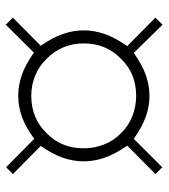

<svg xmlns="http://www.w3.org/2000/svg" viewBox="20 -662 569 648"><g transform="rotate(90 304.0 -338.5)"><path d="M568 -98 545 -75 449 -170Q410 -141 374.5 -128.5Q339 -116 304 -116Q269 -116 234 -128Q199 -140 158 -169L64 -74L40 -98L135 -192Q107 -232 95 -267Q83 -302 83 -337Q83 -372 95 -407Q107 -442 136 -484L40 -579L64 -603L159 -506Q200 -535 235 -547Q270 -559 304 -559Q338 -559 373 -547Q408 -535 449 -506L545 -602L568 -579L472 -484Q501 -442 513 -407Q525 -372 525 -337Q525 -302 513 -267Q501 -232 473 -192ZM430 -463Q406 -488 373 -501Q340 -514 304 -514Q228 -514 179 -463Q127 -413 127 -337Q127 -300 140.5 -268Q154 -236 179 -212Q203 -187 235 -173.5Q267 -160 304 -160Q380 -160 430 -212Q481 -261 481 -337Q481 -373 468 -406Q455 -439 430 -463Z"/></g></svg>

Font: Kulim Park ExtraLight
Style: Regular
Weight: 275
Designer: Noponies / Dale Sattler
Foundry: Noponies
Version: Version 1.000; ttfautohint (v1.8.3)